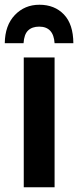

<svg xmlns="http://www.w3.org/2000/svg" viewBox="-43 -789 329 809"><path d="M187 0H57.1V-546.9H187ZM123 -769Q187 -769 226.3 -728Q265.6 -687 266.1 -606.9H187Q182.6 -676.8 122.1 -676.8Q92.3 -676.8 75.4 -660.6Q58.6 -644.5 56.2 -606.9H-22.9Q-22 -682.1 19.5 -725.6Q61 -769 123 -769Z"/></svg>

Font: Open Sans Condensed
Style: Bold
Weight: 700
Width: 3
Designer: Monotype Design Team
Foundry: Monotype Imaging Inc.
Version: Version 3.003; ttfautohint (v1.8.4)